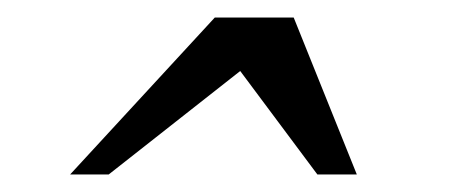

<svg xmlns="http://www.w3.org/2000/svg" viewBox="-20 -429 521 219"><path d="M225 -409H315L387 -230H342L254 -348L104 -230H60Z"/></svg>

Font: Libre Baskerville
Style: Italic
Weight: 400
Italic angle: -15°
Designer: Pablo Impallari, Rodrigo Fuenzalida
Foundry: Pablo Impallari, Rodrigo Fuenzalida
Version: Version 1.051;Glyphs 3.2.3 (3260)